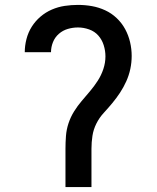

<svg xmlns="http://www.w3.org/2000/svg" viewBox="-20 -763 640 783"><path d="M247 0V-156Q247 -182 249 -208.5Q251 -235 259.5 -260.5Q268 -286 282 -308.5Q296 -331 313 -351Q330 -371 347 -391Q364 -411 378.5 -433.5Q393 -456 401.5 -481.5Q410 -507 410 -533Q410 -556 403 -578.5Q396 -601 381 -618Q366 -635 343.5 -643Q321 -651 298 -651Q277 -651 256.5 -645Q236 -639 220 -625Q204 -611 196 -591Q188 -571 188 -550H81Q81 -577 88 -604Q95 -631 109.5 -654Q124 -677 145 -695Q166 -713 191.5 -724Q217 -735 244 -739Q271 -743 298 -743Q327 -743 355 -738Q383 -733 409 -721Q435 -709 456 -689Q477 -669 490.5 -644Q504 -619 510.5 -591Q517 -563 517 -535Q517 -508 511.5 -482Q506 -456 495 -431.5Q484 -407 469.5 -385Q455 -363 438 -342.5Q421 -322 403 -302.5Q385 -283 373 -259Q361 -235 357 -209Q353 -183 353 -156V0Z"/></svg>

Font: Iosevka SS04 Semibold Extended
Style: Regular
Weight: 600
Width: 7
Monospace: yes
Designer: Belleve Invis
Foundry: Belleve Invis
Version: Version 19.0.0; ttfautohint (v1.8.4)